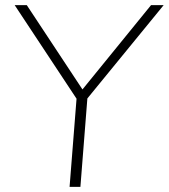

<svg xmlns="http://www.w3.org/2000/svg" viewBox="-20 -725 655 745"><path d="M566 -705H615L319 -343L292 0H250L277 -342L37 -705H84L300 -378Z"/></svg>

Font: Iunito ExtraLight
Style: Italic
Weight: 200
Italic angle: -4.541°
Designer: Vernon Adams
Foundry: Vernon Adams
Version: Version 2.001;November 30, 2019;FontCreator 12.0.0.2547 64-b